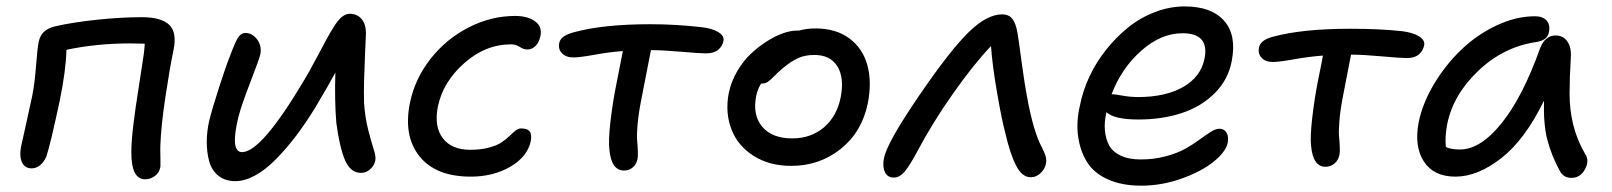

<svg xmlns="http://www.w3.org/2000/svg" viewBox="-20 -547 5045 601"><path d="M434.1 14.2Q391.1 14.2 391.1 -69.8Q391.1 -105.5 397.7 -158.7Q404.3 -211.9 413.6 -269.8Q422.9 -327.6 424.8 -342.8Q431.6 -381.8 433.1 -410.2L387.2 -411.1Q282.2 -411.1 188 -391.1Q186.5 -327.1 167 -231.9Q136.7 -90.3 125 -57.1Q118.2 -40.5 106 -30.3Q93.8 -20 79.1 -20Q57.6 -20 48.8 -39.1Q40 -58.1 45.9 -87.9Q50.3 -107.9 63.2 -165.8Q76.2 -223.6 81.1 -248Q88.9 -288.1 93 -342.8Q97.2 -397.5 101.1 -416Q105.5 -436.5 118.2 -448Q130.9 -459.5 153.8 -464.8Q207 -477.1 282.5 -485.1Q357.9 -493.2 423.8 -493.2Q484.9 -493.2 509.8 -469.2Q534.7 -445.3 522.9 -389.2Q511.2 -333.5 497.6 -242.4Q483.9 -151.4 481.9 -90.8Q481.4 -79.1 482.2 -50.3Q482.9 -21.5 481 -21Q478.5 -6.8 465.1 3.7Q451.7 14.2 434.1 14.2Z M716.8 20Q684.1 20 663.1 2.7Q642.1 -14.6 634.5 -43.2Q627 -71.8 627.2 -103.8Q627.4 -135.7 634.8 -168.9Q644.5 -207.5 665.8 -273.7Q687 -339.8 699.7 -371.1Q714.4 -411.1 724.1 -427.5Q733.9 -443.8 748.5 -443.8Q769.5 -443.8 784.7 -423.8Q799.8 -403.8 794.9 -377Q792.5 -364.3 763.9 -290.5Q735.4 -216.8 726.6 -182.1Q699.2 -70.8 737.8 -70.8Q798.3 -70.8 932.6 -296.9Q949.7 -325.7 969.2 -362.5Q988.8 -399.4 1000.5 -421.1Q1012.2 -442.9 1025.4 -463.9Q1038.6 -484.9 1050.5 -494.4Q1062.5 -503.9 1074.7 -503.9Q1098.1 -503.9 1111.8 -487.5Q1125.5 -471.2 1125.5 -442.9Q1125 -431.6 1122.8 -381.8Q1120.6 -332 1119.6 -293.9Q1118.7 -255.9 1119.6 -225.1Q1122.6 -179.2 1132.8 -139.6Q1143.1 -100.1 1150.1 -78.4Q1157.2 -56.6 1154.8 -44.9Q1151.9 -28.8 1138.9 -17.3Q1126 -5.9 1109.9 -5.9Q1077.1 -5.9 1060.1 -45.4Q1043 -85 1032.7 -163.1Q1026.9 -236.3 1029.8 -319.8Q1010.3 -283.2 964.8 -207Q934.6 -158.2 904.5 -118.9Q874.5 -79.6 842.5 -47.4Q810.5 -15.1 778.3 2.4Q746.1 20 716.8 20Z M1453.6 5.9Q1344.2 5.9 1293.2 -57.6Q1242.2 -121.1 1263.2 -225.1Q1278.8 -300.8 1328.1 -363.3Q1377.4 -425.8 1447.5 -461.4Q1517.6 -497.1 1592.3 -497.1Q1632.3 -497.1 1655.3 -480Q1678.2 -462.9 1671.4 -433.1Q1667.5 -414.6 1656.5 -403.3Q1645.5 -392.1 1630.4 -392.1Q1619.1 -392.1 1606.9 -400.1Q1594.7 -408.2 1579.6 -408.2Q1499.5 -408.2 1432.9 -349.1Q1366.2 -290 1350.6 -212.9Q1338.4 -150.9 1366 -114.5Q1393.6 -78.1 1452.1 -78.1Q1484.9 -78.1 1510.5 -85Q1536.1 -91.8 1550.3 -101.6Q1564.5 -111.3 1574.7 -121.3Q1585 -131.3 1593.8 -138.2Q1602.5 -145 1611.3 -145Q1630.4 -145 1637.7 -136Q1645 -127 1641.6 -106Q1631.3 -56.6 1577.9 -25.4Q1524.4 5.9 1453.6 5.9Z M1933.6 -13.2Q1894 -13.2 1887.7 -77.1Q1883.8 -106 1890.9 -167Q1897.9 -228 1910.6 -290Q1911.1 -292 1929.7 -387.2Q1889.2 -384.3 1841.6 -375.7Q1793.9 -367.2 1775.4 -367.2Q1751.5 -367.2 1739 -380.4Q1726.6 -393.6 1730.5 -412.1Q1732.9 -423.8 1743.2 -431.6Q1753.4 -439.5 1775.4 -445.8Q1867.7 -471.2 2015.6 -471.2Q2094.7 -471.2 2176.3 -461.9Q2210 -458 2228.8 -446.3Q2247.6 -434.6 2244.6 -418.9Q2241.2 -401.9 2227.8 -390.9Q2214.4 -379.9 2189.5 -379.9Q2171.4 -379.9 2112.5 -385Q2053.7 -390.1 2017.6 -390.1Q1998 -288.1 1987.3 -234.9Q1979 -193.4 1975.8 -158.4Q1972.7 -123.5 1974.4 -106.9Q1976.1 -90.3 1976.6 -73.2Q1977.1 -56.2 1975.6 -49.8Q1972.2 -32.7 1960.7 -22.9Q1949.2 -13.2 1933.6 -13.2Z M2457 -27.8Q2388.2 -27.8 2338.9 -59.1Q2289.6 -90.3 2269.5 -142.3Q2249.5 -194.3 2261.2 -255.9Q2268.6 -291.5 2287.4 -323.7Q2306.2 -356 2330.1 -378.4Q2354 -400.9 2380.6 -417.7Q2407.2 -434.6 2431.2 -442.9Q2455.1 -451.2 2473.1 -451.2H2481Q2504.9 -458 2532.2 -458Q2596.7 -458 2638.7 -426.8Q2680.7 -395.5 2695.1 -342.8Q2709.5 -290 2696.3 -223.1Q2677.7 -133.3 2611.3 -80.6Q2544.9 -27.8 2457 -27.8ZM2347.2 -247.1Q2335 -187.5 2365.7 -150.6Q2396.5 -113.8 2460 -113.8Q2518.1 -113.8 2558.6 -147.9Q2599.1 -182.1 2611.3 -241.2Q2623.5 -302.2 2601.6 -338.6Q2579.6 -375 2529.3 -375Q2500 -375 2478.5 -365.2Q2457 -355.5 2432.1 -335Q2419.4 -324.7 2405 -310.1Q2390.6 -295.4 2382.6 -290.3Q2374.5 -285.2 2362.3 -285.2Q2351.1 -267.1 2347.2 -247.1Z M2777.8 8.8Q2757.8 8.8 2749.8 -8.8Q2741.7 -26.4 2747.1 -51.8Q2756.3 -100.1 2856 -246.1Q2953.1 -388.7 3012.7 -446.8Q3069.3 -502 3116.7 -502Q3138.7 -502 3149.4 -487.3Q3160.2 -472.7 3165 -443.8Q3168 -426.8 3177.7 -354.2Q3187.5 -281.7 3194.8 -244.1Q3214.8 -134.8 3240.7 -86.9Q3241.7 -85 3243.4 -81.3Q3245.1 -77.6 3245.8 -76.2Q3246.6 -74.7 3248 -71.5Q3249.5 -68.4 3249.8 -66.9Q3250 -65.4 3251.5 -62.5Q3252.9 -59.6 3252.9 -58.3Q3252.9 -57.1 3253.9 -54Q3254.9 -50.8 3254.6 -49.8Q3254.4 -48.8 3254.9 -45.7Q3255.4 -42.5 3254.9 -41Q3253.4 -21.5 3239 -6.8Q3224.6 7.8 3206.1 7.8Q3179.2 7.8 3160.4 -29.1Q3141.6 -65.9 3127 -129.9Q3115.2 -173.8 3100.6 -259.5Q3085.9 -345.2 3082 -402.8Q3027.3 -345.2 2962.9 -253.7Q2898.4 -162.1 2850.1 -70.8Q2827.1 -27.8 2811.5 -9.5Q2795.9 8.8 2777.8 8.8Z M3552.7 34.2Q3492.2 34.2 3448.7 14.9Q3405.3 -4.4 3383.5 -38.3Q3361.8 -72.3 3355 -118.2Q3348.1 -164.1 3360.4 -216.8Q3369.1 -261.7 3389.6 -306.2Q3410.2 -350.6 3441.4 -390.1Q3472.7 -429.7 3510.5 -460.4Q3548.3 -491.2 3594.7 -509Q3641.1 -526.9 3688.5 -526.9Q3772 -526.9 3811.8 -481.9Q3851.6 -437 3835.4 -355Q3824.2 -296.9 3782 -254.9Q3739.7 -212.9 3678.5 -192.9Q3617.2 -172.9 3543.5 -172.9Q3467.8 -172.9 3443.4 -195.8Q3436 -164.6 3438.7 -137.7Q3441.4 -110.8 3452.6 -90.8Q3463.9 -70.8 3489 -59.3Q3514.2 -47.9 3550.8 -47.9Q3592.8 -47.9 3629.6 -57.9Q3666.5 -67.9 3690.9 -81.8Q3715.3 -95.7 3734.6 -109.9Q3753.9 -124 3769.5 -134Q3785.2 -144 3796.4 -144Q3812 -144 3819.3 -131.6Q3826.7 -119.1 3822.8 -99.1Q3816.4 -70.8 3777.8 -40Q3739.3 -9.3 3677.2 12.5Q3615.2 34.2 3552.7 34.2ZM3463.4 -252Q3468.8 -252 3493.9 -247.6Q3519 -243.2 3542.5 -243.2Q3628.9 -243.2 3684.1 -275.1Q3739.3 -307.1 3750.5 -363.8Q3766.1 -442.9 3681.6 -442.9Q3613.8 -442.9 3552 -387.9Q3490.2 -333 3459.5 -252Z M4128.9 -24.9Q4090.3 -24.9 4084 -89.8Q4080.6 -117.7 4087.6 -178.5Q4094.7 -239.3 4106 -296.9Q4118.2 -355.5 4121.1 -373Q4080.1 -370.1 4031.7 -361.6Q3983.4 -353 3964.8 -353Q3940.9 -353 3929 -366.2Q3917 -379.4 3920.9 -397.9Q3925.3 -421.9 3964.8 -432.1Q4057.1 -457 4207 -457Q4301.3 -457 4370.1 -449.2Q4403.8 -444.8 4422.4 -432.9Q4440.9 -420.9 4438 -405.8Q4434.6 -387.7 4421.1 -376.5Q4407.7 -365.2 4383.8 -365.2Q4365.2 -365.2 4305.4 -370.6Q4245.6 -376 4209 -376Q4193.4 -294.9 4183.1 -242.2Q4175.3 -202.1 4172.6 -168.7Q4169.9 -135.3 4171.6 -119.1Q4173.3 -103 4173.8 -86.2Q4174.3 -69.3 4172.9 -63Q4169.4 -45.4 4157.2 -35.2Q4145 -24.9 4128.9 -24.9Z M4535.6 5.9Q4467.8 5.9 4437 -41.5Q4406.2 -88.9 4420.9 -165Q4433.1 -224.1 4468.5 -283.4Q4503.9 -342.8 4552.5 -389.9Q4601.1 -437 4662.8 -466.6Q4724.6 -496.1 4784.7 -496.1Q4808.6 -496.1 4820.8 -483.2Q4833 -470.2 4828.6 -446.8Q4824.2 -421.9 4792 -416Q4687.5 -401.4 4607.9 -325.9Q4528.3 -250.5 4509.8 -157.2Q4502.4 -117.7 4505.9 -86.9Q4521 -79.1 4549.8 -79.1Q4614.3 -79.1 4680.4 -161.4Q4746.6 -243.7 4800.8 -396Q4816.4 -436 4849.6 -436Q4873.5 -436 4886.5 -416.7Q4899.4 -397.5 4897 -367.2Q4893.1 -302.7 4893.1 -253.2Q4893.1 -203.6 4904.5 -156.7Q4916 -109.9 4941.9 -64.9Q4956.1 -44.4 4941.4 -17.3Q4926.8 9.8 4898.9 9.8Q4873.5 9.8 4861.8 -13.2Q4835.9 -61.5 4823.5 -109.4Q4811 -157.2 4813 -231.9Q4753.9 -110.4 4679.7 -52.2Q4605.5 5.9 4535.6 5.9Z"/></svg>

Font: Shantell Sans Irregular
Style: Italic
Weight: 400
Italic angle: -11.31°
Designer: Stephen Nixon, Anya Danilova, Shantell Martin
Foundry: Arrow Type
Version: Version 1.006;[9816181b4]